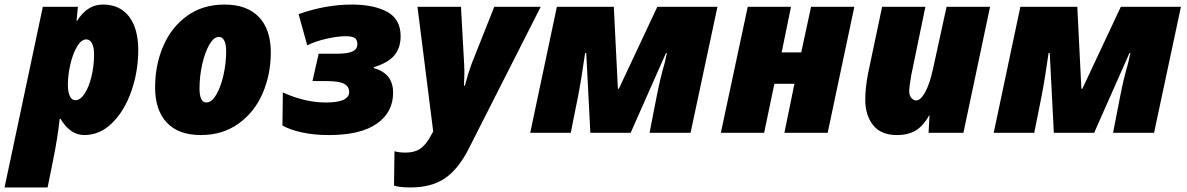

<svg xmlns="http://www.w3.org/2000/svg" viewBox="-62 -583 5211 843"><path d="M126 -553H280L274 -492H277Q321 -563 390 -563Q464 -563 504.5 -510.5Q545 -458 545 -363Q545 -270 515 -183.5Q485 -97 431 -43.5Q377 10 308 10Q276 10 249.5 -9Q223 -28 204 -61H200Q192 17 171 121L147 240H-42ZM351 -343Q351 -375 342 -392.5Q333 -410 317 -410Q295 -410 276.5 -379Q258 -348 247 -301Q236 -254 236 -210Q236 -180 244.5 -161.5Q253 -143 269 -143Q291 -143 310 -172.5Q329 -202 340 -248.5Q351 -295 351 -343Z M619 -200Q619 -297 654.5 -380Q690 -463 759 -513Q828 -563 924 -563Q1022 -563 1074.5 -508.5Q1127 -454 1127 -353Q1127 -256 1091 -173Q1055 -90 985 -40Q915 10 820 10Q722 10 670.5 -44.5Q619 -99 619 -200ZM931 -358Q931 -389 922.5 -405Q914 -421 899 -421Q877 -421 857.5 -387.5Q838 -354 826 -301.5Q814 -249 814 -195Q814 -133 844 -133Q867 -133 887 -166.5Q907 -200 919 -252.5Q931 -305 931 -358Z M1178 -32 1180 -177Q1277 -133 1369 -133Q1471 -133 1471 -179Q1471 -203 1449 -215Q1427 -227 1371 -227H1310L1337 -347H1413Q1464 -347 1485.5 -357Q1507 -367 1507 -389Q1507 -407 1496.5 -415.5Q1486 -424 1455 -424Q1421 -424 1372 -413Q1323 -402 1287 -384L1249 -521Q1368 -563 1483 -563Q1579 -563 1638 -531Q1697 -499 1697 -424Q1697 -373 1669.5 -340Q1642 -307 1579 -288V-284Q1664 -261 1664 -176Q1664 -90 1592.5 -40Q1521 10 1382 10Q1317 10 1264 -1.5Q1211 -13 1178 -32Z M1668 232 1670 81Q1690 87 1719 87Q1758 87 1783 70Q1808 53 1829 14L1840 -6L1771 -553H1962L1976 -299Q1977 -288 1977 -269Q1977 -247 1975 -207H1979Q1993 -260 2008 -301L2108 -553H2312L1996 70Q1951 159 1892 199.5Q1833 240 1740 240Q1694 240 1668 232Z M2383 -553H2633L2651 -193H2655L2824 -553H3088L2970 0H2790L2821 -159Q2838 -245 2856 -305Q2865 -345 2866 -350H2862L2707 0H2530L2512 -350H2507Q2490 -230 2475 -155L2444 0H2266Z M3221 -553H3411L3370 -353H3456L3499 -553H3689L3572 0H3382L3426 -215H3338L3293 0H3103Z M3737 -145Q3737 -197 3749 -259L3811 -553H4001L3939 -253Q3930 -202 3930 -182Q3930 -164 3939.5 -153Q3949 -142 3961 -142Q3980 -142 4000 -178Q4020 -214 4035 -283L4094 -553H4285L4168 0H4015L4019 -76H4017Q3992 -30 3958.5 -10Q3925 10 3876 10Q3806 10 3771.5 -33.5Q3737 -77 3737 -145Z M4418 -553H4668L4686 -193H4690L4859 -553H5123L5005 0H4825L4856 -159Q4873 -245 4891 -305Q4900 -345 4901 -350H4897L4742 0H4565L4547 -350H4542Q4525 -230 4510 -155L4479 0H4301Z"/></svg>

Font: Noto Sans Display Black
Style: Italic
Weight: 900
Italic angle: -12°
Designer: Monotype Design team
Foundry: Monotype Imaging Inc.
Version: Version 1.000